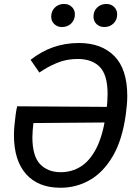

<svg xmlns="http://www.w3.org/2000/svg" viewBox="-20 -913 682 946"><path d="M500.1 -337.7 503.1 -364.3Q507.1 -388.2 508.6 -409.7Q510.1 -431.1 510.1 -450Q510.1 -543.7 471.8 -583.1Q433.4 -622.5 362.6 -622.5Q307.7 -622.5 260.8 -603Q213.9 -583.5 174 -555.6L130.7 -618.1Q183.7 -660.1 242.8 -680.6Q301.8 -701.1 368.9 -701.1Q480 -701.1 543.6 -636.6Q607.1 -572 607.1 -440Q607.1 -419 605.1 -397Q603.1 -375 600.1 -351Q583.1 -225 536.6 -145Q490.1 -65 423.6 -26.5Q357.1 12.1 277.9 12.1Q168.7 12.1 108.7 -55Q48.7 -122 48.7 -248Q48.7 -268.1 51.2 -295.6Q53.7 -323.1 57.2 -348.6Q60.7 -374.2 64.7 -389.3L522.2 -386.3L512.1 -309.7L144.6 -306.7Q142.6 -287.8 141.1 -270.3Q139.6 -252.9 139.6 -236.9Q139.6 -144.3 177.4 -104.4Q215.3 -64.6 279 -64.6Q333.8 -64.6 378.1 -92.5Q422.4 -120.4 453.8 -180.7Q485.1 -241 500.1 -337.7ZM285.6 -779.8Q262.5 -779.8 247.4 -794.4Q232.3 -809 232.3 -831.1Q232.3 -858.3 250.4 -875.9Q268.6 -893.5 295.7 -893.5Q318.9 -893.5 334 -878.9Q349 -864.3 349 -842.2Q349 -815 330.9 -797.4Q312.8 -779.8 285.6 -779.8ZM493.9 -779.8Q470.8 -779.8 455.7 -794.4Q440.6 -809 440.6 -831.1Q440.6 -858.3 458.7 -875.9Q476.9 -893.5 504 -893.5Q527.2 -893.5 542.3 -878.9Q557.3 -864.3 557.3 -842.2Q557.3 -815 539.2 -797.4Q521.1 -779.8 493.9 -779.8Z"/></svg>

Font: Fira Sans Variable
Style: Italic
Weight: 397
Italic angle: -8°
Designer: Carrois Corporate & Edenspiekermann AG
Foundry: Carrois Corporate GbR & Edenspiekermann AG
Version: Version 4.202